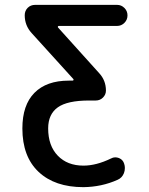

<svg xmlns="http://www.w3.org/2000/svg" viewBox="-20 -565 613 792"><path d="M279.3 -232.4Q282.2 -232.4 283.2 -234.9Q284.2 -237.3 282.2 -239.3L110.4 -428.7Q82 -460 82 -502Q82 -520.5 94.2 -532.7Q106.4 -544.9 125 -544.9H462.9Q480.5 -544.9 493.2 -532.2Q505.9 -519.5 505.9 -501.5Q505.9 -483.4 493.2 -470.7Q480.5 -458 462.9 -458H222.7Q219.7 -458 218.8 -455.6Q217.8 -453.1 219.7 -451.2L388.7 -263.7Q417 -233.4 417 -191.4Q417 -174.8 404.8 -162.6Q392.6 -150.4 375 -150.4H347.7Q257.8 -150.4 218.3 -122.1Q178.7 -93.8 178.7 -35.2Q178.7 36.1 218.3 77.1Q257.8 118.2 324.2 118.2Q377 118.2 437.5 88.9Q446.3 84 455.1 84Q462.9 84 470.7 86.9Q487.3 93.8 492.2 110.4Q495.1 119.1 495.1 127.9Q495.1 139.6 491.2 149.4Q483.4 168.9 464.8 176.8Q399.4 206.1 324.2 207Q206.1 207 139.2 144Q72.3 81.1 72.3 -35.2Q72.3 -131.8 122.1 -182.1Q171.9 -232.4 263.7 -232.4Z"/></svg>

Font: Gen Jyuu GothicX Medium
Style: Regular
Weight: 500
Designer: Ryoko NISHIZUKA (kana &amp; ideographs); Paul D. Hunt (Latin, Greek &amp; Cyrillic); Wenlong ZHANG (bopomofo); Sandoll C
Version: Version 1.058.20140828